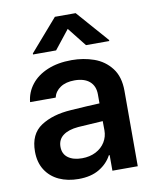

<svg xmlns="http://www.w3.org/2000/svg" viewBox="-85 -813 720 889"><g transform="rotate(-10 275.0 -368.5)"><path d="M232.4 -309.6Q316.9 -315.4 368.2 -317.4V-359.4Q368.2 -398.9 343.3 -420.7Q318.4 -442.4 272.5 -442.4Q231.9 -442.4 206.1 -425.3Q180.2 -408.2 172.9 -378.9H52.7Q57.1 -424.3 85 -460.2Q112.8 -496.1 161.6 -516.6Q210.4 -537.1 275.4 -537.1Q331.1 -537.1 380.1 -519.8Q429.2 -502.4 460.7 -461.7Q492.2 -420.9 492.2 -354.5V0H373V-73.2H369.1Q349.6 -36.1 310.5 -12.7Q271.5 10.7 212.9 10.7Q161.6 10.7 121.3 -7.8Q81.1 -26.4 58.1 -62.5Q35.2 -98.6 35.2 -149.4Q35.2 -231.4 90.6 -267.8Q146 -304.2 232.4 -309.6ZM245.1 -81.1Q281.7 -81.1 310.1 -95.7Q338.4 -110.4 353.8 -135.5Q369.1 -160.6 369.1 -190.4L368.7 -233.9L252 -226.6Q206.1 -222.7 180.7 -203.6Q155.3 -184.6 155.3 -150.4Q155.3 -116.7 179.7 -98.9Q204.1 -81.1 245.1 -81.1ZM283.2 -682.6 212.9 -593.8H104.5V-598.6L234.4 -748H332L462.9 -598.6V-593.8H353.5Z"/></g></svg>

Font: Pretendard JP SemiBold
Style: Regular
Weight: 600
Designer: Base glyphs from Inter by Rasmus Andersson; Hangeul glyphs from Noto Sans CJK(Source Han Sans) by Jang Soo-young and Kan
Foundry: Kil Hyung-jin
Version: Version 1.309